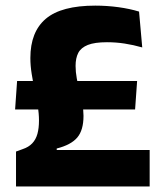

<svg xmlns="http://www.w3.org/2000/svg" viewBox="-20 -673 587 693"><path d="M34.5 -277.8 41.7 -380.6H474.9L467.6 -277.8ZM184.7 -131.7H520.2V0H37.8V-126L62.2 -134.9Q83.4 -142 96.3 -155.6Q109.2 -169.1 115 -189.6Q120.7 -210.1 120.7 -238.1Q120.7 -263.3 116 -291.1Q111.3 -319 105.1 -348.3Q99 -377.5 94.3 -406.8Q89.6 -436.1 89.6 -463.8Q89.6 -558.1 145.5 -605.4Q201.5 -652.7 324 -652.7Q365.9 -652.7 407.3 -647.1Q448.6 -641.4 481.9 -631.2L493.4 -501.8Q461.5 -510.9 430.3 -515.7Q399.1 -520.6 366 -520.6Q321.7 -520.6 297 -510.8Q272.3 -500.9 262.5 -482.1Q252.8 -463.2 252.8 -435.3Q252.8 -413.3 257.1 -390.1Q261.4 -366.9 267.1 -343.7Q272.8 -320.5 277.1 -298.1Q281.4 -275.8 281.4 -254.9Q281.4 -203 258.8 -176.5Q236.2 -150 184.7 -137Z"/></svg>

Font: Anek Odia Medium
Style: Regular
Weight: 500
Designer: Yesha Goshar & Mahesh Sahu (Odia), Yesha Goshar (Latin)
Foundry: Ek Type
Version: Version 1.003